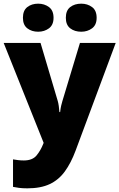

<svg xmlns="http://www.w3.org/2000/svg" viewBox="-21 -787 651 1047"><path d="M-1 -553H200L294 -236Q297 -226 299.5 -209Q302 -192 303 -176H307Q309 -196 312.5 -210.5Q316 -225 319 -235L415 -553H610L391 35Q366 102 332.5 148Q299 194 250 217Q201 240 128 240Q102 240 83 237.5Q64 235 50 232V82Q61 84 76.5 86Q92 88 109 88Q156 88 178.5 60.5Q201 33 215 -3L217 -8ZM104 -690Q104 -730 128 -748.5Q152 -767 187 -767Q221 -767 246 -748.5Q271 -730 271 -690Q271 -651 246 -632.5Q221 -614 187 -614Q152 -614 128 -632.5Q104 -651 104 -690ZM338 -690Q338 -730 362 -748.5Q386 -767 422 -767Q456 -767 481 -748.5Q506 -730 506 -690Q506 -651 481 -632.5Q456 -614 422 -614Q386 -614 362 -632.5Q338 -651 338 -690Z"/></svg>

Font: Noto Kufi Arabic Black
Style: Regular
Weight: 900
Designer: Monotype Design Team, David Williams, Khaled Hosny
Foundry: Google LLC
Version: Version 2.109; ttfautohint (v1.8.4.7-5d5b)